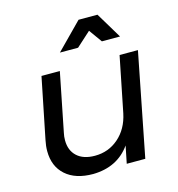

<svg xmlns="http://www.w3.org/2000/svg" viewBox="-111 -847 883 950"><g transform="rotate(-15 330.5 -372.0)"><path d="M554 -617H461L413 -684L339 -617H246L377 -750H474ZM59 -162Q59 -189 65 -217L128 -529H222L162 -228Q158 -211 158 -191Q158 -139 190.5 -109Q223 -79 282 -79Q352 -79 403.5 -124Q455 -169 471 -245L528 -529H622L518 0H423L441 -89Q375 4 250 6Q160 6 109.5 -39Q59 -84 59 -162Z"/></g></svg>

Font: TypoPRO Montserrat
Style: Italic
Weight: 400
Italic angle: -11.3°
Designer: Julieta Ulanovsky
Foundry: Julieta Ulanovsky
Version: Version 6.001